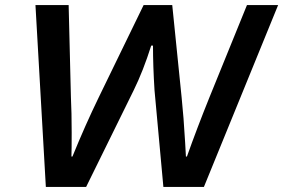

<svg xmlns="http://www.w3.org/2000/svg" viewBox="-20 -738 1118 758"><path d="M120 -718H251L260 -354Q263 -294 263 -214Q263 -147 262 -120H266Q316 -243 370 -354L547 -718H660L697 -354Q705 -278 711 -174L714 -120H718Q757 -230 807 -354L955 -718H1078L785 0H625L590 -382Q584 -477 584 -558H577Q545 -457 508 -382L320 0H161Z"/></svg>

Font: Nebula Sans Semibold
Style: Regular
Weight: 600
Italic angle: -9°
Designer: Paul D. Hunt for Adobe (as Source Sans)
Foundry: Nebula Entertainment & Broadcasting LLC
Version: Version 1.010